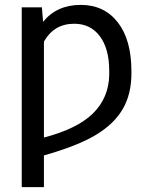

<svg xmlns="http://www.w3.org/2000/svg" viewBox="-20 -558 601 781"><path d="M150.4 -528.3 155.3 -469.2Q210.9 -538.1 308.6 -538.1Q403.8 -538.1 459.2 -467Q514.6 -396 514.6 -267.6V-260.3Q514.6 -174.8 479.2 -114.3Q443.8 -53.7 370.1 -9.3Q296.4 35.2 158.7 74.2V203.1H68.4V-528.3ZM281.7 -461.4Q199.7 -461.4 158.7 -388.7V1.5Q294.9 -34.2 358.4 -96.9Q421.9 -159.7 424.3 -252V-270.5Q424.3 -358.9 386.5 -410.2Q348.6 -461.4 281.7 -461.4Z"/></svg>

Font: Roboto
Style: Regular
Weight: 400
Designer: Google
Version: Version 2.134; 2016; ttfautohint (v1.6)